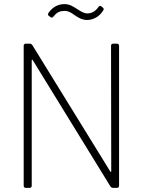

<svg xmlns="http://www.w3.org/2000/svg" viewBox="-20 -912 724 932"><path d="M294 -859C313 -859 326 -850 343 -838C359 -827 378 -815 403 -815C428 -815 462 -828 482 -863C485 -868 483 -873 478 -876L472 -881C467 -885 462 -884 458 -878C440 -853 422 -847 403 -847C386 -847 371 -858 353 -869C336 -880 318 -892 293 -892C264 -892 237 -880 215 -849C212 -844 212 -839 217 -835L225 -829C230 -825 235 -826 239 -831C257 -854 272 -859 294 -859ZM519 -690 520 -81C520 -77 517 -76 515 -80L137 -693C134 -697 130 -700 125 -700H105C99 -700 95 -696 95 -690V-10C95 -4 99 0 105 0H124C130 0 134 -4 134 -10V-619C134 -623 137 -624 139 -620L516 -7C519 -3 523 0 528 0H548C554 0 558 -4 558 -10V-690C558 -696 554 -700 548 -700H529C523 -700 519 -696 519 -690Z"/></svg>

Font: Barlow ExtraLight
Style: Regular
Weight: 275
Designer: Jeremy Tribby
Foundry: Tribby Type
Version: Version 1.422;hotconv 1.0.109;makeotfexe 2.5.65596